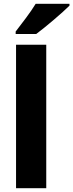

<svg xmlns="http://www.w3.org/2000/svg" viewBox="-20 -997 388 1017"><path d="M348 -967V-977H169C142 -932 96 -873 63 -830V-817H172C223 -855 311 -930 348 -967ZM225 0V-760H65V0Z"/></svg>

Font: Noto Sans Thai SemCond ExtBd
Style: Regular
Weight: 800
Width: 4
Designer: Monotype Design Team
Foundry: Monotype Imaging Inc.
Version: Version 2.002